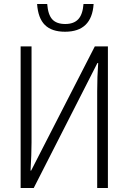

<svg xmlns="http://www.w3.org/2000/svg" viewBox="-20 -948 654 968"><path d="M139 -714V-229Q139 -171 134 -88H137L458 -714H524V0H470V-487Q470 -563 475 -630H471L150 0H84V-714ZM308 -788Q241 -788 206.5 -822Q172 -856 167 -928H218Q222 -874 243.5 -850.5Q265 -827 309 -827Q352 -827 374.5 -851Q397 -875 401 -928H452Q443 -788 308 -788Z"/></svg>

Font: Noto Sans Display Light Narrow
Style: Regular
Weight: 300
Width: 4
Designer: Monotype Design team
Foundry: Monotype Imaging Inc.
Version: Version 1.000